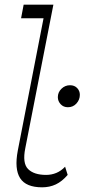

<svg xmlns="http://www.w3.org/2000/svg" viewBox="-20 -792 361 820"><path d="M160 8Q91 8 66 -31Q41 -70 56 -149L166 -714H70L81 -772H208L88 -159Q75 -95 100 -70Q125 -45 177 -45Q200 -45 220.5 -53.5Q241 -62 258 -80L269 -45Q245 -17 218.5 -4.5Q192 8 160 8ZM270 -334Q251 -334 239 -347Q227 -360 227 -377Q227 -398 242.5 -413Q258 -428 279 -428Q298 -428 309.5 -416Q321 -404 321 -387Q321 -366 306.5 -350Q292 -334 270 -334Z"/></svg>

Font: Savate ExtraLight
Style: Italic
Weight: 200
Italic angle: -11°
Designer: Max Esnée
Foundry: Plomb Type
Version: Version 2.000